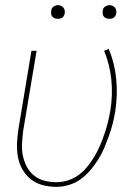

<svg xmlns="http://www.w3.org/2000/svg" viewBox="-20 -717 540 745"><path d="M199 8Q172 8 146.5 1.5Q121 -5 101 -20.5Q81 -36 68 -58Q55 -80 50 -106Q45 -132 46 -159Q47 -186 51 -213L102 -520H122L70 -210Q67 -186 65.5 -161.5Q64 -137 68.5 -114Q73 -91 83.5 -71Q94 -51 111.5 -36.5Q129 -22 152 -16Q175 -10 200 -10Q222 -10 245 -17.5Q268 -25 287 -39.5Q306 -54 321 -73Q336 -92 348 -112.5Q360 -133 369 -154.5Q378 -176 385.5 -198Q393 -220 398.5 -242Q404 -264 408 -287Q418 -348 412 -407.5Q406 -467 384 -520L402 -527Q425 -472 431 -410Q437 -348 427 -284Q423 -260 417 -236.5Q411 -213 402.5 -189.5Q394 -166 384.5 -143Q375 -120 361 -98Q347 -76 330.5 -56.5Q314 -37 293.5 -22Q273 -7 248 0.5Q223 8 199 8ZM404 -644Q398 -644 392.5 -646Q387 -648 383 -652.5Q379 -657 378.5 -663.5Q378 -670 379 -676Q379 -681 381.5 -685Q384 -689 388 -691.5Q392 -694 396 -695.5Q400 -697 405 -697Q411 -697 416.5 -694.5Q422 -692 426 -687.5Q430 -683 431 -676.5Q432 -670 431 -664Q430 -659 427.5 -655Q425 -651 421.5 -648.5Q418 -646 413.5 -645Q409 -644 404 -644ZM204 -644Q198 -644 192.5 -646Q187 -648 183 -652.5Q179 -657 178.5 -663.5Q178 -670 179 -676Q179 -681 181.5 -685Q184 -689 188 -691.5Q192 -694 196 -695.5Q200 -697 205 -697Q211 -697 216.5 -694.5Q222 -692 226 -687.5Q230 -683 231 -676.5Q232 -670 231 -664Q230 -659 227.5 -655Q225 -651 221.5 -648.5Q218 -646 213.5 -645Q209 -644 204 -644Z"/></svg>

Font: Iosevka Term Curly Thin
Style: Italic
Weight: 100
Italic angle: -9°
Designer: Belleve Invis
Foundry: Belleve Invis
Version: Version 32.3.0